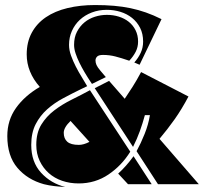

<svg xmlns="http://www.w3.org/2000/svg" viewBox="-20 -731 809 762"><path d="M154 0Q89 -18 49 -65Q9 -112 9 -191Q9 -254 43.5 -302.5Q78 -351 138 -386Q86 -445 86 -515Q86 -564 106 -601Q126 -638 162 -662.5Q198 -687 248 -699Q298 -711 357 -711Q398 -711 432.5 -708Q467 -705 498 -698.5Q529 -692 559 -681.5Q589 -671 621 -655L534 -474L513 -483Q529 -501 538.5 -521.5Q548 -542 548 -566Q548 -597 536 -620.5Q524 -644 504 -660Q484 -676 458 -684Q432 -692 404 -692Q372 -692 344.5 -681.5Q317 -671 297 -652.5Q277 -634 265.5 -608.5Q254 -583 254 -553Q254 -532 262 -510Q270 -488 281 -466.5Q292 -445 304.5 -425Q317 -405 326 -389L303 -378Q266 -360 230.5 -341Q195 -322 167 -297Q139 -272 121.5 -238Q104 -204 104 -156Q104 -88 143 -45.5Q182 -3 239 11Q216 10 195 7.5Q174 5 154 0ZM497 -129Q463 -74 410.5 -38.5Q358 -3 292 -3Q257 -3 226.5 -13.5Q196 -24 173.5 -44Q151 -64 137.5 -92.5Q124 -121 124 -156Q124 -204 144 -236.5Q164 -269 195.5 -293Q227 -317 264.5 -335.5Q302 -354 337 -373ZM356 -381 413 -410 475 -339Q490 -361 506.5 -387Q523 -413 540 -445L728 -348Q701 -297 673 -257.5Q645 -218 613 -180L769 0H607L522 -131Q539 -162 554 -199.5Q569 -237 575 -274H555Q546 -241 535 -210.5Q524 -180 508 -148ZM528 -566Q528 -544 518.5 -525.5Q509 -507 493 -490Q461 -501 437.5 -507Q414 -513 389 -513Q372 -513 365.5 -506.5Q359 -500 359 -491Q359 -482 363 -473Q367 -464 378 -451L400 -425L345 -398L339 -407Q327 -425 315.5 -444.5Q304 -464 295 -482.5Q286 -501 280 -519Q274 -537 274 -553Q274 -583 285.5 -605Q297 -627 315 -642Q333 -657 356.5 -664.5Q380 -672 404 -672Q429 -672 451.5 -665Q474 -658 491 -644.5Q508 -631 518 -611Q528 -591 528 -566ZM488 0 449 -42Q481 -71 510 -111L582 0ZM260 -251Q233 -225 233 -204Q233 -181 247 -168.5Q261 -156 293 -156Q312 -156 335 -168Z"/></svg>

Font: J.M. Nexus Grotesque
Style: Regular
Weight: 900
Designer: deFharo
Foundry: deFharo
Version: Version 3.003